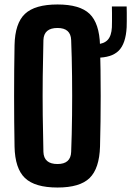

<svg xmlns="http://www.w3.org/2000/svg" viewBox="-20 -829 587 858"><path d="M237 9Q136 9 91.5 -33.5Q47 -76 45 -174Q43 -284 43 -400.5Q43 -517 45 -627Q47 -725 91.5 -767Q136 -809 237 -809Q337 -809 380.5 -767Q424 -725 427 -627Q430 -516 430 -400Q430 -284 427 -174Q424 -76 380.5 -33.5Q337 9 237 9ZM237 -96Q296 -96 298 -150Q301 -226 302 -313.5Q303 -401 302 -488Q301 -575 298 -650Q296 -704 237 -704Q176 -704 174 -650Q172 -575 171 -488Q170 -401 171 -313.5Q172 -226 174 -150Q176 -96 237 -96ZM411 -571Q401 -571 391 -571Q381 -571 373 -573V-632Q383 -632 392 -631.5Q401 -631 411 -631Q445 -633 461.5 -651Q478 -669 480 -707Q480 -716 480.5 -734.5Q481 -753 480.5 -771.5Q480 -790 480 -800H546Q546 -791 546.5 -772Q547 -753 546.5 -734.5Q546 -716 546 -707Q542 -634 510.5 -602.5Q479 -571 411 -571Z"/></svg>

Font: Big Shoulders Display ExtraBold
Style: Regular
Weight: 800
Designer: Patric King
Foundry: XO Type Co
Version: Version 1.000; ttfautohint (v1.8.2)